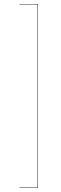

<svg xmlns="http://www.w3.org/2000/svg" viewBox="-20 -810 294 930"><path d="M164.1 -790V100.1H74.2V98.1H162.1V-788.1H74.2V-790Z"/></svg>

Font: Fira Sans Compressed Two
Style: Regular
Weight: 100
Width: 1
Designer: Carrois Corporate & Edenspiekermann AG
Foundry: Carrois Corporate GbR & Edenspiekermann AG
Version: Version 4.203;PS 004.203;hotconv 1.0.88;makeotf.lib2.5.64775